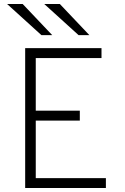

<svg xmlns="http://www.w3.org/2000/svg" viewBox="-20 -941 628 961"><path d="M106 0V-700H488V-650.5H159V-387H379.5V-337.5H159V-49.5H510V0ZM187.5 -765 15.5 -921H93.5L241.5 -765ZM373.5 -765 201.5 -921H279.5L427.5 -765Z"/></svg>

Font: Overpass ExtraLight
Style: Regular
Weight: 250
Designer: Delve Withrington, Dave Bailey, Thomas Jockin
Foundry: Delve Fonts LLC
Version: Version 4.000